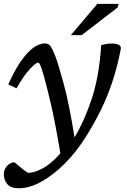

<svg xmlns="http://www.w3.org/2000/svg" viewBox="-23 -748 661 1000"><path d="M63 -288 20 -308Q51.5 -378 80.2 -420.5Q109 -463 133.2 -485Q157.5 -507 177.2 -514.5Q197 -522 210.5 -522Q229.5 -522 239.8 -508Q250 -494 265.5 -454.5Q279.5 -418 308.5 -312.8Q337.5 -207.5 365 -32.5Q413 -110 453.2 -228.5Q493.5 -347 504 -513Q525 -518.5 538 -520Q551 -521.5 565.5 -521Q585.5 -520.5 597.2 -513.5Q609 -506.5 606 -492Q589.5 -406.5 565 -330.5Q540.5 -254.5 505.5 -181.8Q470.5 -109 422.5 -33Q375 43 315.2 103Q255.5 163 193.2 197.8Q131 232.5 75 232.5Q32.5 232.5 14.8 210.8Q-3 189 -3 160.5Q-3 132.5 15 115Q33 97.5 51 97.5Q53.5 97.5 63.2 106Q73 114.5 85 124.5Q97 134.5 108.8 143.2Q120.5 152 127 152Q155.5 152 198.8 129.2Q242 106.5 291.5 51Q264 -113 241.2 -210.2Q218.5 -307.5 206 -350Q193 -394.5 187 -408.2Q181 -422 174.5 -422Q165 -422 133.5 -389.2Q102 -356.5 63 -288ZM346 -565 484 -728H595L589.5 -709L402.5 -565Z"/></svg>

Font: Newsreader Caption
Style: Italic
Weight: 400
Italic angle: -17°
Designer: Hugues Gentile
Foundry: Production Type
Version: Version 1.001